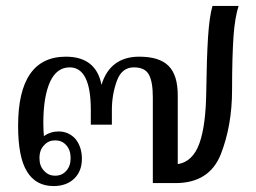

<svg xmlns="http://www.w3.org/2000/svg" viewBox="-20 -617 863 647"><path d="M71 -39C91 -6 121 10 161 10C190 10 214 1 231 -16C248 -33 256 -55 256 -82C256 -108 249 -130 235 -148C220 -165 201 -174 177 -174C169 -174 160 -173 151 -170C142 -167 134 -163 128 -158C127 -169 126 -184 126 -203C126 -263 134 -309 149 -342C164 -374 186 -390 215 -390C262 -390 286 -342 286 -247C286 -247 286 -197 286 -197C286 -197 357 -197 357 -197C357 -197 357 -247 357 -247C357 -282 363 -315 374 -345C385 -375 404 -390 431 -390C456 -390 473 -382 482 -365C491 -348 495 -323 495 -288C495 -288 495 0 495 0C495 0 571 0 571 0C647 0 698 -32 724 -97C749 -161 762 -233 762 -314C762 -393 764 -453 767 -496C770 -538 776 -572 784 -597C784 -597 696 -597 696 -597C689 -573 684 -538 681 -491C678 -444 676 -382 675 -307C674 -234 667 -176 652 -134C637 -92 612 -69 579 -64C579 -64 579 -295 579 -295C579 -341 569 -374 548 -395C527 -416 494 -426 449 -426C384 -426 341 -394 322 -331C310 -394 270 -426 202 -426C95 -426 41 -348 41 -193C41 -122 51 -71 71 -39ZM203 -41C193 -30 181 -25 166 -25C151 -25 139 -30 129 -41C118 -52 113 -66 113 -84C113 -103 118 -117 129 -128C139 -139 151 -144 166 -144C181 -144 193 -139 203 -128C213 -117 218 -103 218 -84C218 -66 213 -52 203 -41Z"/></svg>

Font: BUSH 25 TRIRONG 0515 A
Style: Regular
Weight: 400
Designer: Katatrad Team
Foundry: CadsonDemak